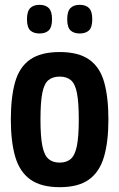

<svg xmlns="http://www.w3.org/2000/svg" viewBox="-20 -767 495 797"><path d="M25 -271Q25 -363 42.5 -425.5Q60 -488 104.5 -519.5Q149 -551 228 -551Q306 -551 350.5 -519.5Q395 -488 412.5 -425.5Q430 -363 430 -271Q430 -178 411.5 -115.5Q393 -53 349 -21.5Q305 10 228 10Q151 10 106.5 -21.5Q62 -53 43.5 -115.5Q25 -178 25 -271ZM148 -271Q148 -199 156 -160.5Q164 -122 181.5 -107Q199 -92 228 -92Q256 -92 273.5 -107Q291 -122 299 -160.5Q307 -199 307 -271Q307 -342 299.5 -380.5Q292 -419 274.5 -434Q257 -449 228 -449Q198 -449 180.5 -434Q163 -419 155.5 -380.5Q148 -342 148 -271ZM311 -628Q286 -628 272.5 -641Q259 -654 259 -687Q259 -720 272.5 -733.5Q286 -747 311 -747Q336 -747 349.5 -733.5Q363 -720 363 -687Q363 -654 349.5 -641Q336 -628 311 -628ZM144 -628Q119 -628 105.5 -641Q92 -654 92 -687Q92 -720 105.5 -733.5Q119 -747 144 -747Q169 -747 182.5 -733.5Q196 -720 196 -687Q196 -654 182.5 -641Q169 -628 144 -628Z"/></svg>

Font: Georama Semi Condensed SemiBold
Style: Regular
Weight: 600
Width: 4
Designer: Jean-Baptiste Levee
Foundry: Production Type
Version: Version 1.000